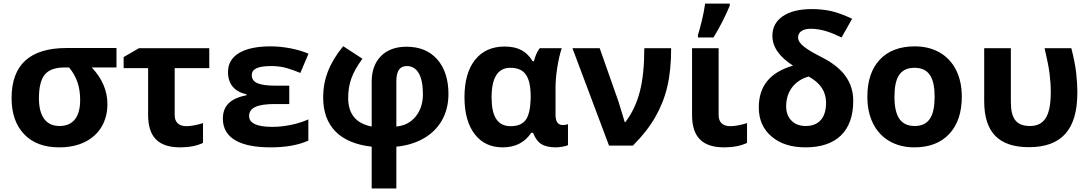

<svg xmlns="http://www.w3.org/2000/svg" viewBox="-20 -816 6111 1076"><path d="M582 -231.9C582 -307.6 552.7 -376 494.1 -438H632.8V-546.9H353C147.5 -546.9 44.9 -453.1 44.9 -266.1C44.9 -180.2 68.4 -112.8 115.2 -64C161.6 -14.6 227.5 9.8 312 9.8C366.2 9.8 414.1 0 455.1 -20C536.6 -59.6 582 -136.7 582 -231.9ZM198.2 -266.1C198.2 -327.1 209 -371.1 231 -397.9C252.9 -424.8 290 -438 342.8 -438H367.2C411.6 -383.8 429.2 -327.1 429.2 -254.9C429.2 -161.1 389.6 -109.9 314 -109.9C237.3 -109.9 198.2 -164.6 198.2 -266.1Z M1152.8 -434.1V-545.9H758.8L672.9 -496.1V-434.1H810.1V-170.9C810.1 -50.3 866.2 9.8 989.7 9.8C1040 9.8 1083 1.5 1117.7 -15.1V-126C1081.1 -114.7 1049.8 -108.9 1023.9 -108.9C984.9 -108.9 959 -128.4 959 -170.9V-434.1Z M1525.9 -335.9C1432.6 -335.9 1391.1 -352.1 1391.1 -395C1391.1 -430.2 1426.3 -445.8 1500 -445.8C1524.9 -445.8 1548.8 -443.4 1571.3 -438.5C1593.8 -433.1 1624.5 -422.9 1663.1 -407.2L1709 -515.1C1680.2 -527.3 1647 -537.6 1609.4 -544.9C1571.3 -552.2 1533.7 -556.2 1496.1 -556.2C1343.8 -556.2 1257.8 -504.9 1257.8 -413.1C1257.8 -345.2 1292.5 -303.2 1361.8 -287.1V-282.2C1268.1 -264.2 1229 -220.7 1229 -150.9C1229 -43.9 1322.8 9.8 1496.1 9.8C1581.5 9.8 1651.9 -2.9 1708 -27.8V-147C1679.2 -133.8 1646.5 -123.5 1610.8 -116.2C1575.2 -108.9 1540.5 -105 1506.8 -105C1419.4 -105 1376 -125.5 1376 -166C1376 -212.9 1423.8 -232.9 1519 -232.9H1601.1V-335.9Z M2201.2 240.2V5.9C2259.3 0.5 2310.1 -15.1 2354.5 -40.5C2442.4 -90.8 2493.2 -177.7 2493.2 -289.1C2493.2 -370.6 2472.2 -435.5 2430.7 -482.9C2389.2 -530.3 2331.5 -554.2 2258.3 -554.2C2197.8 -554.2 2149.9 -536.6 2115.2 -502C2080.6 -466.8 2063 -418.9 2063 -358.9V-106.9C1975.1 -124 1931.2 -177.2 1931.2 -267.1C1931.2 -306.6 1937 -343.3 1949.2 -377C1961.4 -410.6 1981.9 -447.3 2011.2 -486.8L1903.3 -557.1C1825.2 -461.9 1791 -371.1 1791 -270C1791 -109.4 1884.8 -13.7 2063 5.9V240.2ZM2350.1 -288.1C2350.1 -237.8 2336.4 -195.8 2309.1 -162.6C2281.7 -129.4 2245.6 -110.8 2201.2 -106.9V-359.9C2201.2 -422.9 2223.1 -445.8 2260.3 -445.8C2318.8 -445.8 2350.1 -389.6 2350.1 -288.1Z M2796.9 9.8C2867.7 9.8 2921.4 -17.6 2957 -71.8H2967.3C2978.5 -42.5 2993.7 -21.5 3012.7 -9.3C3031.7 3.4 3059.6 9.8 3096.2 9.8C3106 9.8 3118.2 8.3 3133.3 5.9C3147.9 3.4 3157.7 0.5 3163.1 -2.9V-120.1C3154.3 -116.7 3144.5 -115.2 3134.3 -115.2C3106.9 -115.2 3093.3 -134.3 3093.3 -172.9V-325.2C3093.3 -358.9 3096.7 -396.5 3103 -437.5C3109.4 -478 3117.7 -514.2 3127.9 -545.9H3004.9C2990.7 -527.8 2980 -503.9 2972.2 -473.1H2964.8C2932.1 -527.8 2884.8 -555.2 2808.1 -555.2C2737.3 -555.2 2682.1 -530.3 2642.6 -481C2603 -431.6 2583 -361.3 2583 -271C2583 -182.6 2602.1 -113.8 2640.1 -64.5C2677.7 -15.1 2730 9.8 2796.9 9.8ZM2842.3 -108.9C2768.6 -108.9 2734.9 -162.6 2734.9 -270C2734.9 -380.9 2770 -436 2839.8 -436C2919.9 -436 2954.1 -389.2 2954.1 -272V-266.1C2952.6 -208 2943.4 -167 2926.3 -144C2908.7 -120.6 2880.9 -108.9 2842.3 -108.9Z M3393.1 0H3526.9C3579.1 -52.2 3620.6 -105 3651.9 -159.2C3682.6 -212.9 3705.6 -270 3719.7 -330.6C3733.9 -390.6 3741.2 -462.4 3741.2 -545.9H3590.8C3590.8 -448.7 3582.5 -367.7 3565.9 -303.2C3549.3 -238.8 3522.5 -181.6 3484.9 -131.8H3481L3447.3 -243.2L3340.8 -545.9H3188Z M3891.6 -606H3978.5C4014.2 -664.1 4044.4 -723.6 4069.8 -784.2V-795.9H3931.6C3928.2 -768.6 3921.9 -736.8 3913.6 -701.2C3904.8 -665.5 3897.5 -638.7 3891.6 -621.1ZM3858.4 -545.9V-170.9C3858.4 -50.3 3914.6 9.8 4038.1 9.8C4088.4 9.8 4130.9 1.5 4166.5 -15.1V-126C4129.9 -114.7 4098.6 -108.9 4072.3 -108.9C4033.2 -108.9 4007.3 -128.4 4007.3 -170.9V-545.9Z M4424.3 -448.2C4293.9 -410.6 4232.4 -332.5 4232.4 -213.9C4232.4 -145.5 4256.3 -91.3 4304.2 -50.8C4351.6 -10.3 4415 9.8 4494.6 9.8C4667 9.8 4761.7 -81.5 4761.7 -250C4761.7 -354 4707 -433.1 4587.4 -494.1C4497.6 -539.6 4452.6 -570.8 4452.6 -606C4452.6 -635.7 4477.1 -654.8 4524.4 -654.8C4581.5 -654.8 4636.2 -635.3 4696.3 -606L4755.4 -710.9C4709.5 -732.4 4669.4 -747.1 4635.7 -754.4C4601.6 -761.7 4566.4 -765.1 4530.3 -765.1C4460.9 -765.1 4406.7 -752 4367.7 -725.6C4328.1 -698.7 4308.6 -662.1 4308.6 -615.2C4308.6 -553.2 4347.2 -497.6 4424.3 -448.2ZM4609.4 -240.2C4609.4 -154.8 4567.9 -109.9 4495.6 -109.9C4461.4 -109.9 4434.6 -120.1 4415 -140.6C4395.5 -160.6 4385.7 -187.5 4385.7 -220.2C4385.7 -302.2 4431.6 -364.3 4511.7 -387.2C4580.1 -349.6 4609.4 -300.8 4609.4 -240.2Z M5370.1 -273.9C5370.1 -331.1 5359.4 -381.3 5337.9 -423.8C5294.9 -509.3 5211.9 -556.2 5106.9 -556.2C5022.5 -556.2 4957 -531.2 4910.6 -481.9C4864.3 -432.6 4840.8 -363.3 4840.8 -273.9C4840.8 -216.8 4851.6 -166.5 4873 -123.5C4916 -37.6 4999 9.8 5104 9.8C5187.5 9.8 5252.9 -15.1 5299.8 -65.4C5346.7 -115.7 5370.1 -185.1 5370.1 -273.9ZM4992.7 -273.9C4992.7 -382.8 5025.4 -436 5105 -436C5185.1 -436 5217.8 -381.8 5217.8 -273.9C5217.8 -165 5185.5 -109.9 5106 -109.9C5025.9 -109.9 4992.7 -166 4992.7 -273.9Z M5746.6 8.8C5930.2 8.8 6017.6 -91.3 6017.6 -295.9C6017.6 -334.5 6015.1 -373 6010.7 -411.6C6005.9 -450.2 5997.1 -494.6 5983.9 -545.9H5834C5848.1 -486.3 5857.4 -439 5861.8 -404.3C5866.2 -369.6 5868.7 -334.5 5868.7 -299.8C5868.7 -167.5 5833.5 -109.9 5752 -109.9C5677.7 -109.9 5645 -148.9 5645 -244.1V-545.9H5495.6V-249C5495.6 -73.7 5578.1 8.8 5746.6 8.8Z"/></svg>

Font: Noto Reveo Sans
Style: Bold
Weight: 700
Designer: Monotype Design team
Foundry: Monotype Imaging Inc.
Version: Version 1.04